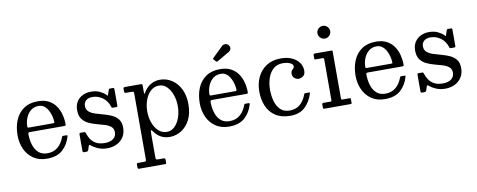

<svg xmlns="http://www.w3.org/2000/svg" viewBox="-78 -1146 4423 1782"><g transform="rotate(-10 2133.0 -255.0)"><path d="M52.5 -250C52.5 -203.3 61.4 -160.2 79.2 -120.8C97.1 -81.2 123.3 -49.6 158 -25.8C192.7 -1.9 235.2 10 285.5 10C348.8 10 398.2 -6.1 433.8 -38.2C469.2 -70.4 494 -111.8 508 -162.5C510 -169.5 506.7 -173 498 -173H469C464 -173 460.8 -171.9 459.5 -169.8C458.2 -167.6 456.8 -164.7 455.5 -161C442.2 -124.3 422.4 -94.8 396.2 -72.5C370.1 -50.2 337.2 -39 297.5 -39C263.2 -39 235.4 -48.6 214.2 -67.8C193.1 -86.9 177.7 -112.3 168 -144C158.3 -175.7 153.5 -209.8 153.5 -246.5C153.5 -256.2 159 -261 170 -261H491.5C498.5 -261 503.2 -261.8 505.8 -263.2C508.2 -264.8 509.5 -268.8 509.5 -275.5C509.5 -305.2 505.8 -335 498.2 -365C490.8 -395 478.7 -422.4 462 -447.2C445.3 -472.1 423.1 -492.1 395.2 -507.2C367.4 -522.4 333.2 -530 292.5 -530C238.8 -530 194.2 -517.8 158.8 -493.2C123.2 -468.8 96.7 -435.4 79 -393.2C61.3 -351.1 52.5 -303.3 52.5 -250ZM169.5 -304C163.5 -304 159.7 -304.8 158 -306.5C156.3 -308.2 155.5 -311.5 155.5 -316.5C155.5 -342.8 160.5 -369 170.5 -395C180.5 -421 195.7 -442.7 216 -460C236.3 -477.3 261.8 -486 292.5 -486C312.8 -486 330.3 -480.2 345 -468.5C359.7 -456.8 371.8 -441.9 381.5 -423.8C391.2 -405.6 398.3 -386.6 403 -366.8C407.7 -346.9 410 -328.7 410 -312C410 -308.7 409.2 -306.5 407.8 -305.5C406.2 -304.5 402.2 -304 395.5 -304Z M953.5 -364.5C955.2 -359.5 956.6 -355.8 957.8 -353.5C958.9 -351.2 963 -350 970 -350H998C1003.7 -350 1007.5 -350.8 1009.5 -352.2C1011.5 -353.8 1012.5 -357.2 1012.5 -362.5V-516C1012.5 -525.3 1008.2 -530 999.5 -530H977C970.7 -530 966.5 -529.3 964.5 -528C962.5 -526.7 960.7 -523.7 959 -519L946 -479.5C943.3 -470.5 941.4 -466.7 940.2 -468C939.1 -469.3 935.8 -472.7 930.5 -478C917.2 -491.7 899 -504.1 876 -515.2C853 -526.4 825.2 -532 792.5 -532C764.2 -532 738.2 -526.2 714.8 -514.8C691.2 -503.2 672.5 -486.6 658.5 -464.8C644.5 -442.9 637.5 -416.3 637.5 -385C637.5 -350 645 -322.2 660 -301.5C675 -280.8 694.2 -264.8 717.8 -253.5C741.2 -242.2 766.2 -233.1 792.5 -226.2C818.8 -219.4 843.8 -212.4 867.2 -205.2C890.8 -198.1 910 -188.3 925 -176C940 -163.7 947.5 -146 947.5 -123C947.5 -97.7 938.1 -77.5 919.2 -62.5C900.4 -47.5 873.5 -40 838.5 -40C797.2 -40 763.8 -49.8 738.5 -69.5C713.2 -89.2 694 -119.2 681 -159.5C679.7 -163.5 678.1 -166.8 676.2 -169.2C674.4 -171.8 670.7 -173 665 -173H634.5C628.8 -173 625.1 -171.9 623.2 -169.8C621.4 -167.6 620.5 -163.5 620.5 -157.5V-3.5C620.5 5.5 624.7 10 633 10H656C665.7 10 671.8 6 674.5 -2L686 -38C688.3 -44.7 691 -47.9 694 -47.8C697 -47.6 701.2 -45.2 706.5 -40.5C721.8 -27.2 742.1 -15.1 767.2 -4.2C792.4 6.6 821.2 12 853.5 12C885.8 12 915.4 5.6 942.2 -7.2C969.1 -20.1 990.5 -38.8 1006.5 -63.2C1022.5 -87.8 1030.5 -117.3 1030.5 -152C1030.5 -185 1022.9 -211.2 1007.8 -230.8C992.6 -250.2 973.1 -265.4 949.2 -276.2C925.4 -287.1 900.1 -296.1 873.2 -303.2C846.4 -310.4 821 -317.8 797 -325.5C773 -333.2 753.4 -343.5 738.2 -356.5C723.1 -369.5 715.5 -387.7 715.5 -411C715.5 -432 722.8 -448.9 737.2 -461.8C751.8 -474.6 772.2 -481 798.5 -481C832.2 -481 863.4 -470.8 892.2 -450.5C921.1 -430.2 941.5 -401.5 953.5 -364.5Z M1096.5 -485C1096.5 -477.7 1097.4 -472.5 1099.2 -469.5C1101.1 -466.5 1106 -465 1114 -465H1164C1172.3 -465 1178.2 -464 1181.5 -462C1184.8 -460 1186.5 -454.7 1186.5 -446V172C1186.5 181.3 1185.6 187.5 1183.8 190.5C1181.9 193.5 1176.3 195 1167 195H1110C1103.7 195 1099.8 196.2 1098.5 198.5C1097.2 200.8 1096.5 205.3 1096.5 212V232C1096.5 238.3 1097.4 242.9 1099.2 245.8C1101.1 248.6 1105.3 250 1112 250H1351C1358 250 1362.3 249.2 1364 247.8C1365.7 246.2 1366.5 241.8 1366.5 234.5V214C1366.5 206 1365.5 200.8 1363.5 198.5C1361.5 196.2 1356.7 195 1349 195H1300C1290 195 1283.6 193.8 1280.8 191.2C1277.9 188.8 1276.5 182.3 1276.5 172V-39C1276.5 -65.7 1278 -80.1 1281 -82.2C1284 -84.4 1289.2 -80 1296.5 -69C1313.2 -44.3 1333.9 -25.2 1358.8 -11.5C1383.6 2.2 1411.5 9 1442.5 9C1482.2 9 1518.8 -1.6 1552.5 -22.8C1586.2 -43.9 1613.2 -74.6 1633.8 -114.8C1654.2 -154.9 1664.5 -203.3 1664.5 -260C1664.5 -316.7 1654.2 -365.2 1633.8 -405.5C1613.2 -445.8 1586.2 -476.7 1552.5 -498C1518.8 -519.3 1482.2 -530 1442.5 -530C1408.8 -530 1378.3 -521.2 1351 -503.8C1323.7 -486.2 1301.8 -462.7 1285.5 -433C1282.5 -427.7 1280.2 -425.4 1278.8 -426.2C1277.2 -427.1 1276.5 -433.7 1276.5 -446V-503C1276.5 -510.7 1275.3 -515.4 1273 -517.2C1270.7 -519.1 1265.7 -520 1258 -520H1115C1108.7 -520 1104 -519.2 1101 -517.5C1098 -515.8 1096.5 -511.3 1096.5 -504ZM1276.5 -260C1276.5 -298 1282.5 -333.6 1294.5 -366.8C1306.5 -399.9 1323.6 -426.8 1345.8 -447.2C1367.9 -467.8 1394.2 -478 1424.5 -478C1452.5 -478 1477 -467.8 1498 -447.2C1519 -426.8 1535.3 -399.9 1547 -366.8C1558.7 -333.6 1564.5 -298 1564.5 -260C1564.5 -222 1558.7 -186.4 1547 -153.2C1535.3 -120.1 1519 -93.2 1498 -72.8C1477 -52.2 1452.5 -42 1424.5 -42C1394.2 -42 1367.9 -52.2 1345.8 -72.8C1323.6 -93.2 1306.5 -120.1 1294.5 -153.2C1282.5 -186.4 1276.5 -222 1276.5 -260Z M1769.5 -250C1769.5 -203.3 1778.4 -160.2 1796.2 -120.8C1814.1 -81.2 1840.3 -49.6 1875 -25.8C1909.7 -1.9 1952.2 10 2002.5 10C2065.8 10 2115.2 -6.1 2150.8 -38.2C2186.2 -70.4 2211 -111.8 2225 -162.5C2227 -169.5 2223.7 -173 2215 -173H2186C2181 -173 2177.8 -171.9 2176.5 -169.8C2175.2 -167.6 2173.8 -164.7 2172.5 -161C2159.2 -124.3 2139.4 -94.8 2113.2 -72.5C2087.1 -50.2 2054.2 -39 2014.5 -39C1980.2 -39 1952.4 -48.6 1931.2 -67.8C1910.1 -86.9 1894.7 -112.3 1885 -144C1875.3 -175.7 1870.5 -209.8 1870.5 -246.5C1870.5 -256.2 1876 -261 1887 -261H2208.5C2215.5 -261 2220.2 -261.8 2222.8 -263.2C2225.2 -264.8 2226.5 -268.8 2226.5 -275.5C2226.5 -305.2 2222.8 -335 2215.2 -365C2207.8 -395 2195.7 -422.4 2179 -447.2C2162.3 -472.1 2140.1 -492.1 2112.2 -507.2C2084.4 -522.4 2050.2 -530 2009.5 -530C1955.8 -530 1911.2 -517.8 1875.8 -493.2C1840.2 -468.8 1813.7 -435.4 1796 -393.2C1778.3 -351.1 1769.5 -303.3 1769.5 -250ZM1886.5 -304C1880.5 -304 1876.7 -304.8 1875 -306.5C1873.3 -308.2 1872.5 -311.5 1872.5 -316.5C1872.5 -342.8 1877.5 -369 1887.5 -395C1897.5 -421 1912.7 -442.7 1933 -460C1953.3 -477.3 1978.8 -486 2009.5 -486C2029.8 -486 2047.3 -480.2 2062 -468.5C2076.7 -456.8 2088.8 -441.9 2098.5 -423.8C2108.2 -405.6 2115.3 -386.6 2120 -366.8C2124.7 -346.9 2127 -328.7 2127 -312C2127 -308.7 2126.2 -306.5 2124.8 -305.5C2123.2 -304.5 2119.2 -304 2112.5 -304ZM1984.5 -608.5C1988.2 -604.5 1991.2 -602.6 1993.8 -602.8C1996.2 -602.9 1999.7 -604.3 2004 -607L2118 -673.5C2126.7 -678.5 2132.9 -686.1 2136.8 -696.2C2140.6 -706.4 2138.8 -717.7 2131.5 -730C2124.8 -741.7 2114.5 -748.2 2100.5 -749.8C2086.5 -751.2 2074.8 -747.3 2065.5 -738L1967.5 -642.5C1962.2 -637.5 1962.2 -632.2 1967.5 -626.5Z M2332.5 -260C2332.5 -210 2341.2 -164.6 2358.8 -123.8C2376.2 -82.9 2403.2 -50.4 2439.5 -26.2C2475.8 -2.1 2522.5 10 2579.5 10C2638.2 10 2684.4 -6.2 2718.2 -38.8C2752.1 -71.2 2777 -113 2793 -164C2794.3 -167.7 2794.4 -170.1 2793.2 -171.2C2792.1 -172.4 2788.8 -173 2783.5 -173H2752.5C2747.8 -173 2744.7 -172.2 2743 -170.8C2741.3 -169.2 2739.8 -166.8 2738.5 -163.5C2725.5 -126.2 2706 -96.1 2680 -73.2C2654 -50.4 2621.2 -39 2581.5 -39C2545.2 -39 2516.2 -49.5 2494.5 -70.5C2472.8 -91.5 2457.2 -118.8 2447.8 -152.5C2438.2 -186.2 2433.5 -222 2433.5 -260C2433.5 -298 2439.1 -334 2450.2 -368C2461.4 -402 2478.7 -429.7 2502 -451C2525.3 -472.3 2555.2 -483 2591.5 -483C2618.5 -483 2641.4 -478.8 2660.2 -470.2C2679.1 -461.8 2688.5 -450.7 2688.5 -437C2688.5 -429.3 2685.8 -423 2680.5 -418C2675.2 -413 2669.8 -407.2 2664.5 -400.8C2659.2 -394.2 2656.5 -385 2656.5 -373C2656.5 -354.7 2662.7 -340.4 2675 -330.2C2687.3 -320.1 2700.2 -315 2713.5 -315C2728.2 -315 2742.5 -320 2756.5 -330C2770.5 -340 2777.5 -357 2777.5 -381C2777.5 -408.3 2769.7 -433.2 2754 -455.8C2738.3 -478.2 2715.8 -496.2 2686.5 -509.8C2657.2 -523.2 2622.2 -530 2581.5 -530C2527.8 -530 2482.5 -517.9 2445.5 -493.8C2408.5 -469.6 2380.4 -437.1 2361.2 -396.2C2342.1 -355.4 2332.5 -310 2332.5 -260Z M2958 -700C2958 -683.7 2963.9 -669.6 2975.8 -657.8C2987.6 -645.9 3001.7 -640 3018 -640C3034.7 -640 3048.8 -645.9 3060.5 -657.8C3072.2 -669.6 3078 -683.7 3078 -700C3078 -716.7 3072.2 -730.8 3060.5 -742.5C3048.8 -754.2 3034.7 -760 3018 -760C3001.7 -760 2987.6 -754.2 2975.8 -742.5C2963.9 -730.8 2958 -716.7 2958 -700ZM2966 -465C2974 -465 2978 -461 2978 -453V-69C2978 -63.7 2977.5 -60 2976.5 -58C2975.5 -56 2972.2 -55 2966.5 -55H2904.5C2898.5 -55 2894.2 -54.2 2891.8 -52.5C2889.2 -50.8 2888 -46.7 2888 -40V-12C2888 -6.7 2889.2 -3.3 2891.5 -2C2893.8 -0.7 2897.8 0 2903.5 0H3148.5C3153.2 0 3155.9 -0.8 3156.8 -2.5C3157.6 -4.2 3158 -7.3 3158 -12V-45C3158 -49.7 3157.2 -52.5 3155.5 -53.5C3153.8 -54.5 3150.7 -55 3146 -55H3078.5C3071.5 -55 3068 -59 3068 -67V-509.5C3068 -516.5 3064.8 -520 3058.5 -520H2900C2892 -520 2888 -515.7 2888 -507V-477C2888 -472 2888.5 -468.8 2889.5 -467.2C2890.5 -465.8 2893.5 -465 2898.5 -465Z M3238 -250C3238 -203.3 3246.9 -160.2 3264.8 -120.8C3282.6 -81.2 3308.8 -49.6 3343.5 -25.8C3378.2 -1.9 3420.7 10 3471 10C3534.3 10 3583.8 -6.1 3619.2 -38.2C3654.8 -70.4 3679.5 -111.8 3693.5 -162.5C3695.5 -169.5 3692.2 -173 3683.5 -173H3654.5C3649.5 -173 3646.3 -171.9 3645 -169.8C3643.7 -167.6 3642.3 -164.7 3641 -161C3627.7 -124.3 3607.9 -94.8 3581.8 -72.5C3555.6 -50.2 3522.7 -39 3483 -39C3448.7 -39 3420.9 -48.6 3399.8 -67.8C3378.6 -86.9 3363.2 -112.3 3353.5 -144C3343.8 -175.7 3339 -209.8 3339 -246.5C3339 -256.2 3344.5 -261 3355.5 -261H3677C3684 -261 3688.8 -261.8 3691.2 -263.2C3693.8 -264.8 3695 -268.8 3695 -275.5C3695 -305.2 3691.2 -335 3683.8 -365C3676.2 -395 3664.2 -422.4 3647.5 -447.2C3630.8 -472.1 3608.6 -492.1 3580.8 -507.2C3552.9 -522.4 3518.7 -530 3478 -530C3424.3 -530 3379.8 -517.8 3344.2 -493.2C3308.8 -468.8 3282.2 -435.4 3264.5 -393.2C3246.8 -351.1 3238 -303.3 3238 -250ZM3355 -304C3349 -304 3345.2 -304.8 3343.5 -306.5C3341.8 -308.2 3341 -311.5 3341 -316.5C3341 -342.8 3346 -369 3356 -395C3366 -421 3381.2 -442.7 3401.5 -460C3421.8 -477.3 3447.3 -486 3478 -486C3498.3 -486 3515.8 -480.2 3530.5 -468.5C3545.2 -456.8 3557.3 -441.9 3567 -423.8C3576.7 -405.6 3583.8 -386.6 3588.5 -366.8C3593.2 -346.9 3595.5 -328.7 3595.5 -312C3595.5 -308.7 3594.8 -306.5 3593.2 -305.5C3591.8 -304.5 3587.7 -304 3581 -304Z M4139 -364.5C4140.7 -359.5 4142.1 -355.8 4143.2 -353.5C4144.4 -351.2 4148.5 -350 4155.5 -350H4183.5C4189.2 -350 4193 -350.8 4195 -352.2C4197 -353.8 4198 -357.2 4198 -362.5V-516C4198 -525.3 4193.7 -530 4185 -530H4162.5C4156.2 -530 4152 -529.3 4150 -528C4148 -526.7 4146.2 -523.7 4144.5 -519L4131.5 -479.5C4128.8 -470.5 4126.9 -466.7 4125.8 -468C4124.6 -469.3 4121.3 -472.7 4116 -478C4102.7 -491.7 4084.5 -504.1 4061.5 -515.2C4038.5 -526.4 4010.7 -532 3978 -532C3949.7 -532 3923.8 -526.2 3900.2 -514.8C3876.8 -503.2 3858 -486.6 3844 -464.8C3830 -442.9 3823 -416.3 3823 -385C3823 -350 3830.5 -322.2 3845.5 -301.5C3860.5 -280.8 3879.8 -264.8 3903.2 -253.5C3926.8 -242.2 3951.7 -233.1 3978 -226.2C4004.3 -219.4 4029.2 -212.4 4052.8 -205.2C4076.2 -198.1 4095.5 -188.3 4110.5 -176C4125.5 -163.7 4133 -146 4133 -123C4133 -97.7 4123.6 -77.5 4104.8 -62.5C4085.9 -47.5 4059 -40 4024 -40C3982.7 -40 3949.3 -49.8 3924 -69.5C3898.7 -89.2 3879.5 -119.2 3866.5 -159.5C3865.2 -163.5 3863.6 -166.8 3861.8 -169.2C3859.9 -171.8 3856.2 -173 3850.5 -173H3820C3814.3 -173 3810.6 -171.9 3808.8 -169.8C3806.9 -167.6 3806 -163.5 3806 -157.5V-3.5C3806 5.5 3810.2 10 3818.5 10H3841.5C3851.2 10 3857.3 6 3860 -2L3871.5 -38C3873.8 -44.7 3876.5 -47.9 3879.5 -47.8C3882.5 -47.6 3886.7 -45.2 3892 -40.5C3907.3 -27.2 3927.6 -15.1 3952.8 -4.2C3977.9 6.6 4006.7 12 4039 12C4071.3 12 4100.9 5.6 4127.8 -7.2C4154.6 -20.1 4176 -38.8 4192 -63.2C4208 -87.8 4216 -117.3 4216 -152C4216 -185 4208.4 -211.2 4193.2 -230.8C4178.1 -250.2 4158.6 -265.4 4134.8 -276.2C4110.9 -287.1 4085.6 -296.1 4058.8 -303.2C4031.9 -310.4 4006.5 -317.8 3982.5 -325.5C3958.5 -333.2 3938.9 -343.5 3923.8 -356.5C3908.6 -369.5 3901 -387.7 3901 -411C3901 -432 3908.2 -448.9 3922.8 -461.8C3937.2 -474.6 3957.7 -481 3984 -481C4017.7 -481 4048.9 -470.8 4077.8 -450.5C4106.6 -430.2 4127 -401.5 4139 -364.5Z"/></g></svg>

Font: Besley*
Style: Regular
Weight: 400
Designer: Owen Earl
Foundry: indestructible type*
Version: Version 3.000; ttfautohint (v1.8.3)